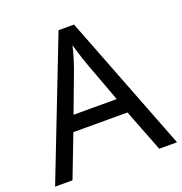

<svg xmlns="http://www.w3.org/2000/svg" viewBox="-129 -830 897 944"><g transform="rotate(-20 319.5 -358.5)"><path d="M545 0 459 -221H176L91 0H0L279 -717H360L638 0ZM432 -301 352 -517Q349 -525 342 -546Q335 -567 328.5 -589.5Q322 -612 318 -624Q311 -593 302 -563.5Q293 -534 287 -517L206 -301Z"/></g></svg>

Font: Noto IKEA Latin
Style: Regular
Weight: 400
Designer: Monotype Design Team
Foundry: Monotype Imaging Inc.
Version: Version 1.0